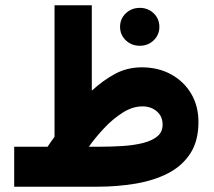

<svg xmlns="http://www.w3.org/2000/svg" viewBox="-20 -707 810 727"><path d="M434.6 -605.5Q434.6 -635.7 456.3 -656.5Q478 -677.2 509.3 -677.2Q540.5 -677.2 562 -656.5Q583.5 -635.7 583.5 -605.5Q583.5 -575.2 562 -554.4Q540.5 -533.7 509.3 -533.7Q478 -533.7 456.3 -554.4Q434.6 -575.2 434.6 -605.5ZM160.2 -151.4Q166.5 -161.1 173.1 -170.4Q179.7 -179.7 186.5 -189V-687H327.6V-363.8Q371.1 -403.3 416 -427.5Q460.9 -451.7 516.1 -452.1Q579.1 -452.1 627.7 -425.5Q676.3 -398.9 703.9 -352.3Q731.4 -305.7 731.4 -245.1Q731.4 -173.3 700.7 -126Q669.9 -78.6 616.5 -51Q563 -23.4 493.4 -11.7Q423.8 0 346.2 0H33.7V-151.4ZM519.5 -304.2Q481.9 -304.2 444.6 -280.5Q407.2 -256.8 374.3 -221.7Q341.3 -186.5 316.4 -151.4H354Q399.4 -151.4 442.6 -154.1Q485.8 -156.7 520.5 -165.3Q555.2 -173.8 575.4 -190.4Q595.7 -207 595.7 -234.9Q595.7 -266.6 573.7 -285.4Q551.8 -304.2 519.5 -304.2Z"/></svg>

Font: Vazirmatn RD UI FD Black
Style: Regular
Weight: 900
Designer: Saber Rastikerdar
Foundry: Saber Rastikerdar
Version: Version 33.003